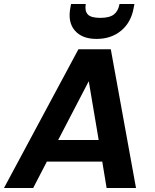

<svg xmlns="http://www.w3.org/2000/svg" viewBox="-46 -947 782 967"><path d="M491 0 469 -133H190L121 0H-26L349 -699H512L639 0ZM627 -906Q614 -834 564 -792.5Q514 -751 440 -751Q368 -751 331.5 -792.5Q295 -834 308 -906L312 -927H386Q380 -892 396 -874.5Q412 -857 459 -857Q506 -857 528 -874.5Q550 -892 556 -927H631ZM451 -242 401 -538 247 -242Z"/></svg>

Font: Poppins SemiBold
Style: Italic
Weight: 600
Italic angle: -10°
Designer: Ninad Kale (Devanagari), Jonny Pinhorn (Latin)
Foundry: Indian Type Foundry
Version: Version 3.200;PS 1.000;hotconv 16.6.54;makeotf.lib2.5.65590